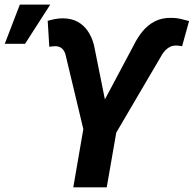

<svg xmlns="http://www.w3.org/2000/svg" viewBox="-99 -801 828 821"><path d="M417 -342.3 357.4 0H214.4L273.4 -342.3ZM338.9 -356 472.2 -606.4Q488.8 -640.6 511.2 -667.7Q533.7 -694.8 564 -710.2Q594.2 -725.6 634.8 -724.6Q653.8 -724.6 672.4 -720.5Q690.9 -716.3 709.5 -710.9L679.7 -603.5Q672.9 -604.5 666 -605.5Q659.2 -606.4 652.3 -606.4Q639.2 -606 628.9 -601.1Q618.7 -596.2 610.1 -587.9Q601.6 -579.6 594.7 -568.8L395 -228.5L300.3 -229ZM302.7 -608.9 356.9 -339.4 350.1 -229 262.2 -228.5 180.7 -569.3Q177.7 -579.1 172.4 -586.7Q167 -594.2 159.2 -598.4Q151.4 -602.5 140.6 -603.5Q133.3 -603.5 126.2 -602.8Q119.1 -602.1 111.8 -601.1L105 -711.9Q121.1 -716.8 137.5 -719.7Q153.8 -722.7 170.9 -722.7Q207 -722.2 233.2 -707.8Q259.3 -693.4 276.6 -668Q293.9 -642.6 302.7 -608.9ZM-78.6 -613.8 -14.2 -781.2H115.7L8.3 -613.8Z"/></svg>

Font: Roboto
Style: Bold Italic
Weight: 700
Italic angle: -12°
Designer: Christian Robertson
Foundry: Google
Version: Version 3.0